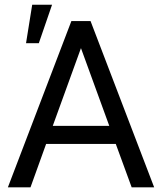

<svg xmlns="http://www.w3.org/2000/svg" viewBox="-20 -801 692 821"><path d="M205.6 -262.7H447.3L326.2 -595.2ZM475.1 -185.5H177.2L110.4 0H13.7L285.2 -710.9H367.2L639.2 0H543ZM117.7 -780.8H202.6L146 -616.2H91.3Z"/></svg>

Font: MAUL
Style: Regular
Weight: 400
Designer: MAUL
Version: Version 1.0; 2020; ttfautohint (v1.8.3)